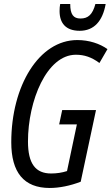

<svg xmlns="http://www.w3.org/2000/svg" viewBox="-20 -924 554 954"><path d="M376 -771C447 -771 490 -819 505 -904H454C440 -852 418 -832 380 -832C344 -832 329 -853 329 -904H279C277 -894 276 -882 276 -869C276 -810 306 -771 376 -771ZM227 10C275 10 329 -1 381 -21L457 -377H289L274 -306H362L313 -74C288 -66 262 -62 234 -62C157 -62 119 -110 119 -221C119 -423 212 -652 357 -652C399 -652 435 -640 474 -611L514 -680C476 -707 423 -725 364 -725C174 -725 36 -498 36 -217C36 -68 98 10 227 10Z"/></svg>

Font: Noto Sans ExtraCondensed
Style: Italic
Weight: 400
Width: 2
Italic angle: -12°
Designer: Monotype Design Team
Foundry: Monotype Imaging Inc.
Version: Version 2.013